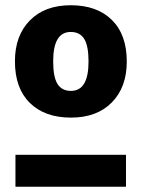

<svg xmlns="http://www.w3.org/2000/svg" viewBox="-20 -713 540 733"><path d="M250 -693Q350 -693 407 -637Q464 -581 464 -478Q464 -380 407 -322Q350 -264 251 -264Q151 -264 94 -320Q37 -376 37 -479Q37 -577 94 -635Q151 -693 250 -693ZM250 -591Q183 -591 183 -479Q183 -419 199.5 -392.5Q216 -366 251 -366Q318 -366 318 -478Q318 -538 301.5 -564.5Q285 -591 250 -591ZM39 0V-122H461V0Z"/></svg>

Font: FiraGO
Style: Bold
Weight: 700
Designer: bBox Type
Foundry: bBox Type GmbH
Version: Version 1.001;PS 001.001;hotconv 1.0.88;makeotf.lib2.5.64775